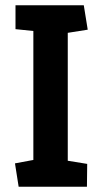

<svg xmlns="http://www.w3.org/2000/svg" viewBox="-20 -711 388 731"><path d="M51 0 37 -89 107 -102V-593L39 -600V-691H299L314 -598L238 -586V-99L312 -87L311 0Z"/></svg>

Font: Kreon Light
Style: Regular
Weight: 300
Designer: Julia Petretta
Foundry: Julia Petretta and Eli Heuer
Version: Version 2.002